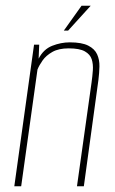

<svg xmlns="http://www.w3.org/2000/svg" viewBox="-20 -651 402 671"><path d="M30 0 99 -495H117L115 -446Q132 -479 162.5 -491Q193 -503 224 -503Q266 -503 288.5 -491.5Q311 -480 319.5 -461Q328 -442 327.5 -419Q327 -396 324 -372L273 0H249L300 -363Q303 -384 304.5 -405.5Q306 -427 300.5 -444Q295 -461 276.5 -471.5Q258 -482 220 -482Q185 -482 163 -469.5Q141 -457 129 -440Q117 -423 111 -408L54 0ZM203 -544 265 -631H297L218 -544Z"/></svg>

Font: Alumni Sans Thin
Style: Italic
Weight: 100
Italic angle: -8°
Designer: Robert E. Leuschke
Foundry: Robert E. Leuschke
Version: Version 1.016